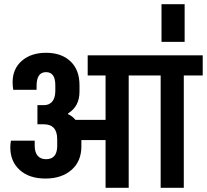

<svg xmlns="http://www.w3.org/2000/svg" viewBox="-20 -893 984 913"><path d="M29 0ZM944 -534H854V0H744V-534H592V0H482V-227H367V-197Q367 -126 320 -85Q273 -44 196 -44Q119 -44 74 -84.5Q29 -125 29 -192Q29 -208 32 -224H145V-201Q145 -169 159 -152.5Q173 -136 199 -136Q251 -136 252 -197V-231Q252 -302 188 -302H158V-393H189Q213 -393 227.5 -409Q242 -425 243 -457V-488Q243 -550 199 -550Q154 -550 154 -485V-466H43Q40 -484 40 -502Q40 -566 84 -604Q128 -642 199 -642Q272 -642 315 -601.5Q358 -561 358 -488V-457Q358 -387 304 -354V-350Q324 -341 339 -323H482V-534H397V-630H944ZM858 -694H748V-873H858Z"/></svg>

Font: Pragati Narrow
Style: Bold
Weight: 700
Designer: Hector Gatti, Marcela Romero, Pablo Cosgaya and Nicolas Silva
Foundry: Omnibus-Type
Version: Version 1.010; ttfautohint (v1.3)